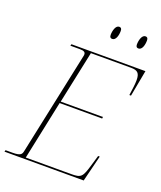

<svg xmlns="http://www.w3.org/2000/svg" viewBox="-169 -1005 929 1107"><g transform="rotate(20 295.5 -451.5)"><path d="M515 -823C537 -823 546 -855 546 -883C546 -898 540 -903 530 -903C508 -903 499 -867 499 -842C499 -827 506 -823 515 -823ZM354 -823C376 -823 385 -855 385 -883C385 -898 379 -903 369 -903C347 -903 338 -867 338 -842C338 -827 345 -823 354 -823ZM-7 0H479L519 -161H509L491 -100C467 -18 460 -10 397 -10H120L196 -372H457L458 -382H199L267 -704H514C554 -704 568 -690 568 -647C568 -625 564 -594 558 -553H568L598 -714H144L141 -704H200C225 -704 234 -697 234 -684C234 -681 234 -678 233 -675L99 -43C95 -22 89 -10 39 -10H-4Z"/></g></svg>

Font: Noto Serif Display Thin
Style: Italic
Weight: 100
Italic angle: -12°
Designer: Monotype Design Team
Foundry: Monotype Imaging Inc.
Version: Version 2.009